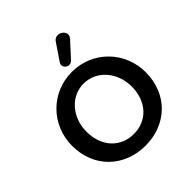

<svg xmlns="http://www.w3.org/2000/svg" viewBox="-241 -1086 1266 1266"><g transform="rotate(-45 392.0 -453.0)"><path d="M392 10C587 10 735 -126 735 -333C735 -523 587 -678 392 -678C196 -678 48 -523 48 -332C48 -126 197 10 392 10ZM392 -99C272 -99 181 -187 181 -332C181 -463 272 -569 392 -569C512 -569 603 -463 603 -332C603 -187 511 -99 392 -99ZM442 -736 538 -841C581 -888 496 -949 458 -894L380 -779C355 -742 409 -700 442 -736Z"/></g></svg>

Font: SN Pro SemiBold
Style: Regular
Weight: 600
Designer: Tobias Whetton
Foundry: Supernotes
Version: Version 1.003;Glyphs 3.3 (3324)